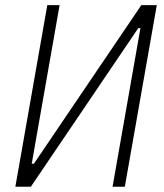

<svg xmlns="http://www.w3.org/2000/svg" viewBox="-20 -713 626 733"><path d="M38.6 0 160.6 -693.4H207.5L101.1 -87.9H109.4L519.5 -693.4H578.6L456.5 0H409.7L516.1 -605.5H507.8L97.7 0Z"/></svg>

Font: Cascadia Code ExtraLight
Style: Italic
Weight: 200
Italic angle: -10°
Monospace: yes
Designer: Aaron Bell
Foundry: Saja Typeworks
Version: Version 2404.023; ttfautohint (v1.8.4)